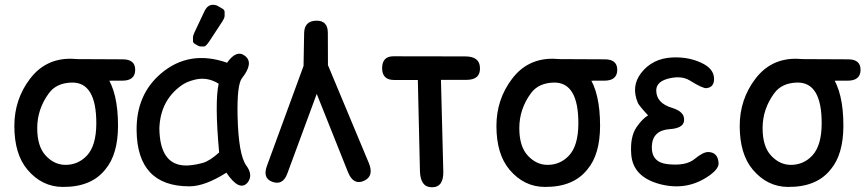

<svg xmlns="http://www.w3.org/2000/svg" viewBox="-20 -752 3619 803"><path d="M291.5 -504.9Q217.8 -505.4 216.8 -458Q215.3 -414.1 289.1 -414.1L491.2 -414.6Q544.4 -414.6 545.4 -458.5Q546.4 -503.9 493.2 -503.9ZM280.3 -406.7Q383.3 -408.7 382.8 -234.9Q382.3 -143.1 343.8 -101.6Q307.1 -62.5 253.9 -62.5Q207 -62.5 170.9 -101.6Q135.7 -139.6 135.7 -216.3Q135.7 -295.9 184.6 -362.3Q216.3 -405.3 280.3 -406.7ZM276.4 -506.3Q169.9 -507.3 105.5 -422.4Q40 -336.4 40 -225.1Q40 -107.4 94.7 -42.5Q155.3 29.3 242.2 29.8Q362.3 30.8 420.9 -43.9Q473.1 -106 473.6 -225.1Q474.1 -504.9 276.4 -506.3Z M772 27.3Q836.9 27.3 926.8 -29.8Q980.5 49.8 1014.6 12.7Q1040.5 -19 1009.8 -60.1Q977.5 -105 973.6 -266.1Q970.7 -398.4 992.2 -425.3Q1042.5 -488.8 1004.9 -518.1Q969.2 -545.9 929.7 -489.7Q770.5 -545.4 651.9 -443.4Q549.8 -355.5 551.3 -207Q553.7 27.3 772 27.3ZM828.6 -70.8Q782.2 -58.1 749 -60.1Q647.9 -66.9 646.5 -216.3Q650.9 -331.1 737.8 -394Q759.3 -410.2 795.4 -418.9Q847.2 -431.6 894.5 -401.9Q877.4 -324.2 896.5 -114.3Q857.4 -79.1 828.6 -70.8ZM856.4 -580.6 908.2 -659.7Q919.4 -676.8 919.4 -685.3Q919.4 -693.8 919.4 -702.1Q919.4 -710.4 910.2 -715.8Q900.9 -721.2 891.6 -726.6Q882.3 -731.9 870.1 -731.9Q847.2 -731.9 834 -702.6L793.9 -617.7Q787.1 -603 787.1 -595.7Q787.1 -588.4 787.1 -580.8Q787.1 -573.2 793.7 -569.3Q800.3 -565.4 806.9 -561.5Q813.5 -557.6 820.3 -557.6Q827.1 -557.6 834 -557.6Q840.8 -557.6 856.4 -580.6Z M1303.7 -665.5Q1252.9 -665 1252 -613.8L1249.5 -476.1L1096.7 -59.1Q1077.6 -7.8 1117.2 7.8Q1162.6 25.4 1181.6 -25.9L1304.7 -359.4L1435.5 -31.7Q1458 23.9 1502 4.4Q1545.4 -15.1 1522.5 -70.3L1351.6 -479.5Q1351.1 -546.9 1351.1 -614.7Q1351.1 -666 1303.7 -665.5Z M1578.1 -463.9Q1580.1 -417.5 1627.9 -417.5H1727.5L1736.3 -36.6Q1738.3 31.2 1786.1 31.2Q1835.9 31.7 1834 -36.1L1824.2 -418Q1877.4 -418 1930.7 -418Q1990.2 -418 1987.3 -469.7Q1985.4 -516.1 1925.8 -516.1L1625 -516.6Q1577.1 -516.6 1578.1 -463.9Z M2307.6 -504.9Q2233.9 -505.4 2232.9 -458Q2231.4 -414.1 2305.2 -414.1L2507.3 -414.6Q2560.5 -414.6 2561.5 -458.5Q2562.5 -503.9 2509.3 -503.9ZM2296.4 -406.7Q2399.4 -408.7 2398.9 -234.9Q2398.4 -143.1 2359.9 -101.6Q2323.2 -62.5 2270 -62.5Q2223.1 -62.5 2187 -101.6Q2151.9 -139.6 2151.9 -216.3Q2151.9 -295.9 2200.7 -362.3Q2232.4 -405.3 2296.4 -406.7ZM2292.5 -506.3Q2186 -507.3 2121.6 -422.4Q2056.2 -336.4 2056.2 -225.1Q2056.2 -107.4 2110.8 -42.5Q2171.4 29.3 2258.3 29.8Q2378.4 30.8 2437 -43.9Q2489.3 -106 2489.7 -225.1Q2490.2 -504.9 2292.5 -506.3Z M2791 -300.8Q2724.6 -320.8 2724.6 -374Q2724.6 -413.1 2783.7 -425.3Q2832 -435.1 2863.8 -416Q2919.9 -381.3 2934.6 -383.3Q2963.9 -386.7 2966.3 -416.5Q2969.2 -458.5 2924.8 -483.4Q2866.7 -515.1 2792 -511.7Q2708.5 -507.8 2661.1 -446.3Q2618.7 -391.1 2647.5 -322.3Q2651.4 -311.5 2690.4 -269.5Q2666 -254.9 2642.6 -220.7Q2614.3 -179.7 2620.1 -105.5Q2627.4 -12.7 2738.3 17.6Q2853 48.3 2946.3 -17.6Q2986.3 -45.9 2985.4 -69.3Q2982.9 -114.3 2943.4 -116.2Q2921.4 -117.2 2884.8 -86.9Q2848.6 -57.1 2772.5 -65.4Q2704.1 -72.8 2706.1 -139.6Q2708.5 -207 2781.2 -211.9Q2837.4 -215.8 2840.8 -246.1Q2845.7 -284.2 2791 -300.8Z M3325.2 -504.9Q3251.5 -505.4 3250.5 -458Q3249 -414.1 3322.8 -414.1L3524.9 -414.6Q3578.1 -414.6 3579.1 -458.5Q3580.1 -503.9 3526.9 -503.9ZM3314 -406.7Q3417 -408.7 3416.5 -234.9Q3416 -143.1 3377.4 -101.6Q3340.8 -62.5 3287.6 -62.5Q3240.7 -62.5 3204.6 -101.6Q3169.4 -139.6 3169.4 -216.3Q3169.4 -295.9 3218.3 -362.3Q3250 -405.3 3314 -406.7ZM3310.1 -506.3Q3203.6 -507.3 3139.2 -422.4Q3073.7 -336.4 3073.7 -225.1Q3073.7 -107.4 3128.4 -42.5Q3189 29.3 3275.9 29.8Q3396 30.8 3454.6 -43.9Q3506.8 -106 3507.3 -225.1Q3507.8 -504.9 3310.1 -506.3Z"/></svg>

Font: Comic Relief
Style: Regular
Weight: 400
Designer: Jeff Davis
Foundry: Loudifier
Version: Version 1.200; ttfautohint (v1.8.4.7-5d5b)